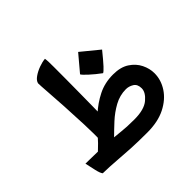

<svg xmlns="http://www.w3.org/2000/svg" viewBox="-141 -697 861 861"><g transform="rotate(-45 289.5 -266.5)"><path d="M336.4 12.2Q276.4 12.2 232.7 9.8Q189 7.3 150.1 4.2Q111.3 1 65.9 0Q58.6 -8.3 52.5 -35.4Q46.4 -62.5 41.5 -85.4Q57.6 -85 71 -85Q84.5 -85 119.1 -84Q145 -107.4 174.3 -140.6Q203.6 -173.8 238.5 -205.8Q273.4 -237.8 316.2 -259.3Q358.9 -280.8 411.6 -280.8Q459 -280.8 488.8 -261.2Q518.6 -241.7 533 -212.4Q547.4 -183.1 547.4 -153.3Q547.4 -110.8 522.7 -73Q498 -35.2 451.2 -11.5Q404.3 12.2 336.4 12.2ZM336.9 -70.3Q399.9 -70.3 429.4 -95.5Q459 -120.6 459 -146Q459 -172.4 441.7 -182.9Q424.3 -193.4 405.8 -193.4Q366.7 -193.4 331.8 -174.1Q296.9 -154.8 267.8 -127.9Q238.8 -101.1 215.8 -78.1Q241.2 -75.7 257.6 -74Q273.9 -72.3 291.5 -71.3Q309.1 -70.3 336.9 -70.3ZM162.6 -97.2Q164.1 -151.4 161.6 -213.9Q159.2 -276.4 155.8 -334.7Q152.3 -393.1 149.2 -435.3Q146 -477.5 146 -490.7Q149.4 -504.9 166.5 -516.8Q183.6 -528.8 205.6 -536.9Q227.5 -544.9 245.6 -546.4Q247.1 -537.6 247.6 -523.7Q248 -509.8 248 -491.2Q248 -460.9 247.8 -416.3Q247.6 -371.6 247.1 -324.2Q246.6 -276.9 246.1 -237.1Q245.6 -197.3 245.1 -177.2ZM384.3 -316.4Q356.9 -336.4 334 -357.4Q311 -378.4 307.6 -385.7L372.6 -462.9L456.1 -394.5Q423.8 -354.5 407 -336.4Q390.1 -318.4 384.3 -316.4Z"/></g></svg>

Font: Harmattan
Style: Bold
Weight: 700
Designer: George W. Nuss III and SIL International
Foundry: SIL International
Version: Version 4.000